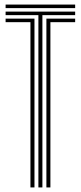

<svg xmlns="http://www.w3.org/2000/svg" viewBox="-20 -820 354 840"><path d="M4.5 -784.5V-800H308.8V-784.5ZM148 0V-753.8H4.5V-769.2H308.8V-753.8H165.5V0ZM113.2 0V-723H4.5V-738.5H130.8V0ZM183 0V-738.5H308.8V-723H200.5V0Z"/></svg>

Font: Big Shoulders Inline Display SemiBold
Style: Regular
Weight: 600
Designer: Patric King
Foundry: XO Type Co
Version: Version 1.000